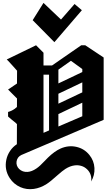

<svg xmlns="http://www.w3.org/2000/svg" viewBox="-20 -1149 760 1334"><path d="M548.8 -1078.1 498 -1121.1 403.8 -1013.2 282.2 -1128.9 207 -1008.8 357.9 -856ZM26.9 -735.8 230.5 -834.5 282.2 -782.7V-694.3H320.8H329.6H341.8L544.4 -834.5H572.3L700.2 -749.5V-318.8H699.2L700.2 -316.4L128.9 -72.3Q115.2 -65.9 106.4 -54.7Q97.7 -43 95.2 -28.3Q92.8 -13.7 97.2 0Q101.6 13.7 112.3 24.4Q124 36.1 139.6 41.5Q155.8 46.9 171.9 45.4Q200.7 43.5 232.4 22Q246.1 12.7 258.8 1Q271.5 -10.7 288.6 -28.8Q305.7 -46.9 312.5 -53.2Q358.9 -98.6 401.4 -117.2Q455.1 -140.6 509.3 -128.9Q565.4 -116.7 601.1 -72.3Q633.3 -32.7 636.2 18.1Q639.2 69.3 612.8 112.3Q617.2 88.9 609.9 66.4Q602.5 43.9 585 27.3Q567.4 10.3 545.4 3.9Q522.9 -2.9 499.5 0Q466.8 3.9 434.1 24.9Q414.1 37.6 379.4 68.4Q329.6 113.3 304.2 129.4Q260.7 157.2 214.8 163.6Q164.6 170.4 120.6 150.9Q75.2 130.4 47.9 88.9Q9.3 30.3 23.9 -39.1Q30.8 -71.8 50 -100.3Q69.3 -128.9 97.2 -147L97.7 -286.6Q91.3 -293.9 80.6 -302.2Q68.8 -311.5 57.6 -320.8Q46.4 -330.1 41 -335L36.1 -339.8V-371.1Q61 -377.9 82.5 -393.1Q90.8 -398.9 97.7 -405.8L98.1 -464.8L36.1 -526.9L98.1 -568.8L98.6 -657.7Q94.2 -662.6 86.9 -670.9Q79.6 -679.2 64 -696.5Q48.3 -713.9 37.8 -725.1Q27.3 -736.3 26.9 -735.8ZM551.8 -576.7 385.7 -497.6V-428.7L551.8 -507.3ZM551.8 -648.4V-669.4L472.7 -726.6L385.7 -665V-569.3ZM551.8 -435.5 385.7 -356.4V-270L551.8 -341.3ZM320.8 -630.4H282.2V-226.1L320.8 -242.7Z"/></svg>

Font: KJV1611
Style: Regular
Weight: 400
Version: Version 3.6.1